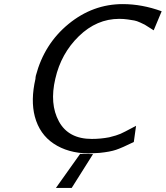

<svg xmlns="http://www.w3.org/2000/svg" viewBox="-20 -732 809 937"><path d="M153 -347Q153 -349 153.5 -354.5Q154 -360 155 -363Q196 -518 314.5 -615Q433 -712 579 -712Q673 -712 769 -677L730 -584Q728 -585 709.5 -597Q691 -609 686.5 -611.5Q682 -614 664.5 -622Q647 -630 635.5 -632Q624 -634 604 -637Q584 -640 562 -640Q452 -640 365 -555.5Q278 -471 250 -348Q221 -225 267.5 -139.5Q314 -54 428 -54Q471 -54 513 -62Q550 -71 568 -79Q586 -87 625 -108L644 -118L633 -39Q576 -11 546.5 -1Q517 9 467 14Q413 17 411 17Q311 15 242 -31Q173 -77 150 -163Q129 -243 153 -347ZM253 185 371 19Q382 19 403 19.5Q424 20 434 20L330 185Z"/></svg>

Font: Coval
Style: Book Italic
Weight: 350
Foundry: Context Ltd
Version: Version 001.000